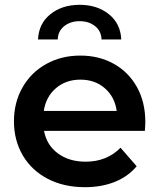

<svg xmlns="http://www.w3.org/2000/svg" viewBox="-20 -771 662 798"><path d="M582 -227H163Q174 -168 220.5 -133.5Q267 -99 336 -99Q424 -99 481 -157L548 -80Q512 -37 457 -15Q402 7 333 7Q245 7 178 -28Q111 -63 74.5 -125.5Q38 -188 38 -267Q38 -345 73.5 -407.5Q109 -470 172 -505Q235 -540 314 -540Q392 -540 453.5 -505.5Q515 -471 549.5 -408.5Q584 -346 584 -264Q584 -251 582 -227ZM162 -310H465Q457 -368 416 -404Q375 -440 314 -440Q254 -440 212.5 -404.5Q171 -369 162 -310ZM311 -751Q384 -751 432.5 -712Q481 -673 484 -607H402Q401 -642 375 -662.5Q349 -683 311 -683Q273 -683 247 -662.5Q221 -642 220 -607H138Q141 -673 189.5 -712Q238 -751 311 -751Z"/></svg>

Font: mBank SemiBold
Style: Regular
Weight: 600
Designer: Julieta Ulanovsky
Foundry: Julieta Ulanovsky
Version: Version 7.200